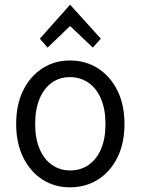

<svg xmlns="http://www.w3.org/2000/svg" viewBox="-20 -788 600 819"><path d="M278 11Q212 11 160.5 -22.5Q109 -56 79 -116.5Q49 -177 49 -259Q49 -341 78.5 -401.5Q108 -462 160 -496Q212 -530 278 -530Q346 -530 398.5 -496Q451 -462 481 -401.5Q511 -341 511 -259Q511 -177 481 -116.5Q451 -56 398.5 -22.5Q346 11 278 11ZM279 -61Q324 -61 358 -84.5Q392 -108 411 -152.5Q430 -197 430 -259Q430 -321 411 -366Q392 -411 357.5 -435Q323 -459 278 -459Q234 -459 200.5 -435Q167 -411 148.5 -366Q130 -321 130 -259Q130 -197 149 -152.5Q168 -108 202 -84.5Q236 -61 279 -61ZM183 -585 150 -623 279 -768 410 -623 376 -585 279 -677Z"/></svg>

Font: Ubuntu Sans Mono
Style: Regular
Weight: 400
Monospace: yes
Designer: Dalton Maag Ltd
Foundry: Dalton Maag Ltd
Version: Version 1.006